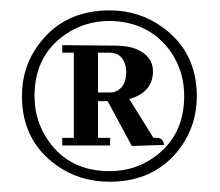

<svg xmlns="http://www.w3.org/2000/svg" viewBox="-20 -648 426 372"><path d="M361.3 -461.9Q361.3 -545.9 296.9 -593.8Q251 -627.9 192.4 -627.9Q103.5 -627.9 54.7 -561.5Q22.5 -518.6 22.5 -461.9Q22.5 -376 88.9 -328.1Q133.8 -295.9 192.4 -295.9Q280.3 -295.9 329.1 -361.3Q361.3 -405.3 361.3 -461.9ZM46.9 -461.9Q46.9 -540 106.4 -581.1Q144.5 -607.4 192.4 -607.4Q269.5 -606.4 311.5 -546.9Q336.9 -508.8 336.9 -461.9Q336.9 -383.8 276.4 -341.8Q239.3 -316.4 192.4 -316.4Q114.3 -316.4 73.2 -376Q46.9 -414.1 46.9 -461.9ZM297.9 -367.2Q295.9 -379.9 286.1 -380.9H277.3L230.5 -456.1Q275.4 -468.8 276.4 -508.8Q276.4 -543 236.3 -555.7Q220.7 -559.6 203.1 -559.6L100.6 -560.5V-545.9H123V-380.9H100.6V-366.2H193.4V-380.9H169.9V-452.1H188.5L235.4 -365.2ZM169.9 -545.9H192.4Q217.8 -545.9 223.6 -518.6Q224.6 -513.7 224.6 -508.8Q224.6 -477.5 201.2 -469.7Q196.3 -468.8 192.4 -468.8H169.9Z"/></svg>

Font: Abhaya Libre Medium
Style: Regular
Weight: 500
Designer: Pushpananda Ekanayake, Sol Matas, Pathum Egodawatta
Foundry: Mooniak
Version: Version 1.050 ; ttfautohint (v1.6)